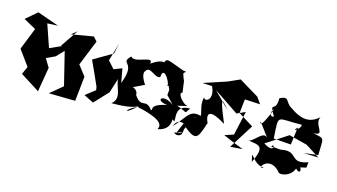

<svg xmlns="http://www.w3.org/2000/svg" viewBox="-104 -1106 2981 1697"><g transform="rotate(20 1386.5 -257.5)"><path d="M435 -520 340 -349 349 -350 114 -217 267 -251 159 -494 255 -507 52 -559 -43 -462 75 -410 13 -203 127 -72 102 2 287 98 305 -129 252 -201 328 -245 387 -318 488 -22 383 82 625 65 629 -163 527 -274 539 -217 623 -491 586 -526 388 -474Z M847 -313 783 -374 817 -545 805 -446 640 -329C681 -260 719 -188 759 -117L767 -87L685 -11L778 26C814 -19 849 -64 885 -110L926 -297C873 -213 1025 -111 933 -25C1023 -33 1115 -46 1170 -83C1050 48 1064 -24 1162 -73C1275 -59 1435 -29 1394 51C1503 24 1491 -66 1489 -77C1557 -18 1426 -208 1604 -218C1561 -154 1608 -172 1488 -203L1580 -233C1540 -219 1445 -320 1492 -326C1450 -501 1489 -372 1440 -489C1493 -577 1361 -429 1456 -507C1271 -552 1249 -582 1248 -500C1300 -481 1267 -584 1135 -470C1150 -556 1000 -420 957 -473C873 -372 1022 -451 953 -223L919 -348ZM1373 -262 1449 -194C1339 -267 1272 -183 1400 -178C1238 -129 1309 -86 1281 -88C1204 -175 1197 -64 1113 -168C1114 -224 1021 -244 1024 -200L1157 -279C1073 -383 1131 -403 1116 -390C1142 -461 1220 -356 1260 -391C1254 -520 1385 -323 1333 -340C1400 -336 1329 -374 1373 -312Z M2125 -520 1935 -613 1835 -557 1628 -468 1717 -471C1784 -358 1699 -312 1685 -355C1665 -228 1781 -168 1649 -153L1764 -176C1600 -229 1615 -149 1512 -20C1538 -127 1641 -49 1594 -74L1562 23C1657 -32 1596 78 1542 28C1653 3 1596 14 1622 -50C1754 41 1756 -7 1792 -151C1774 -177 1714 -304 1931 -193C1845 -358 1809 -437 1918 -318L1762 -450L2002 -317L2076 -358L2046 -135L1967 -101L2044 -75L2162 -40L2051 -22L2172 -257L2027 -331L2030 -460L2171 -465Z M2747 -79 2748 -130C2589 -57 2635 -192 2492 -154C2460 -143 2425 -159 2393 -143C2405 -210 2454 -85 2325 -153L2510 -298L2680 -270L2816 -199L2679 -192L2808 -219C2795 -389 2818 -371 2701 -386C2820 -400 2676 -460 2712 -540C2643 -470 2571 -454 2436 -533C2378 -562 2395 -624 2313 -574C2326 -436 2242 -525 2310 -423C2353 -389 2249 -384 2303 -469C2291 -420 2237 -252 2227 -325L2333 -206C2278 -265 2222 -112 2172 -131C2276 -120 2348 -145 2276 38C2230 -105 2279 54 2395 52C2326 89 2403 -72 2524 37C2536 71 2646 42 2664 -40C2743 25 2695 -126 2649 -47ZM2612 -318 2554 -386 2548 -224 2388 -222C2355 -453 2343 -394 2578 -421C2596 -397 2510 -319 2549 -380Z"/></g></svg>

Font: Asimov Silicon
Style: Regular
Weight: 400
Designer: Google
Version: Version 2.000980; 2014